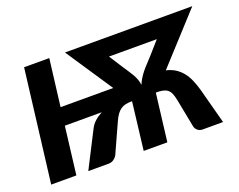

<svg xmlns="http://www.w3.org/2000/svg" viewBox="-88 -669 1025 824"><g transform="rotate(-20 425.0 -256.5)"><path d="M272.5 -163.5 189 0H281.5C291.2 0 299.4 -2.6 306.2 -7.8C313.1 -12.9 318.2 -18.8 321.5 -25.5L380 -154.5C385.7 -167.5 391.3 -178 397 -186C402.7 -194 408.8 -200.3 415.5 -205C422.2 -209.7 429.5 -212.9 437.5 -214.8C445.5 -216.6 454.8 -217.5 465.5 -217.5H468L442 0H550L576.5 -217.5H577.5C589.5 -217.5 599.7 -216.7 608 -215C616.3 -213.3 623.4 -210.2 629.2 -205.8C635.1 -201.2 639.8 -194.9 643.2 -186.8C646.8 -178.6 649.8 -167.8 652.5 -154.5L677.5 -25.5C679.2 -18.8 682.9 -12.9 688.8 -7.8C694.6 -2.6 702.3 0 712 0H804.5L761 -163.5C756 -180.8 750.4 -196.6 744.2 -210.8C738.1 -224.9 730.6 -237.4 721.8 -248.2C712.9 -259.1 702.7 -268.2 691 -275.8C679.3 -283.2 665.5 -288.8 649.5 -292.5L850.5 -512.5H269L411.5 -298.5H171L197.5 -513H82.5L19.5 0H134.5L161 -217.5H329.5C316.8 -210.8 305.6 -203.1 295.8 -194.2C285.9 -185.4 278.2 -175.2 272.5 -163.5ZM479 -371.5 440.5 -431.5H659L606 -371.5C596.7 -361.2 588.1 -351.8 580.2 -343.5C572.4 -335.2 565.4 -327.1 559.2 -319.2C553.1 -311.4 547.6 -303.5 542.8 -295.5C537.9 -287.5 533.7 -279 530 -270C528.7 -279 526.6 -287.5 523.8 -295.5C520.9 -303.5 517.2 -311.4 512.8 -319.2C508.2 -327.1 503.2 -335.2 497.5 -343.5C491.8 -351.8 485.7 -361.2 479 -371.5Z"/></g></svg>

Font: Lato
Style: Bold Italic
Weight: 700
Italic angle: -7°
Designer: Lukasz Dziedzic
Foundry: tyPoland Lukasz Dziedzic
Version: Version 2.007; 2014-02-27